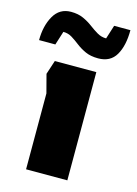

<svg xmlns="http://www.w3.org/2000/svg" viewBox="-135 -749 576 809"><g transform="rotate(15 153.5 -345.0)"><path d="M61 0V-331L40 -411L60 -472H241V0ZM233 -530Q200 -530 177 -540.5Q154 -551 136 -565Q118 -579 101 -589.5Q84 -600 63 -600L44 -540H-27Q-27 -602 -2 -646Q23 -690 73 -690Q104 -690 127 -679.5Q150 -669 168.5 -655Q187 -641 205 -630.5Q223 -620 244 -620L263 -680H334Q334 -612 310 -571Q286 -530 233 -530Z"/></g></svg>

Font: Rowdies
Style: Regular
Weight: 400
Designer: Jaikishan Patel
Version: Version 1.000; ttfautohint (v1.8.3)